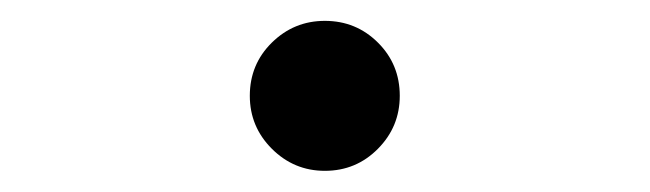

<svg xmlns="http://www.w3.org/2000/svg" viewBox="-20 -439 626 185"><path d="M293 -274.4Q263.2 -274.4 241.9 -295.7Q220.7 -316.9 220.7 -346.7Q220.7 -377 241.9 -397.9Q263.2 -418.9 293 -418.9Q323.2 -418.9 344.2 -397.9Q365.2 -377 365.2 -346.7Q365.2 -316.9 344.2 -295.7Q323.2 -274.4 293 -274.4Z"/></svg>

Font: Caskaydia Cove
Style: Regular
Weight: 400
Monospace: yes
Designer: Aaron Bell
Foundry: Saja Typeworks
Version: Version 4.300; ttfautohint (v1.8.3)